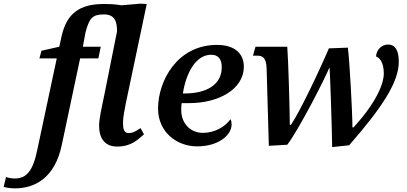

<svg xmlns="http://www.w3.org/2000/svg" viewBox="-153 -792 2229 1052"><path d="M-71 240C31 240 147 190 186 0L286 -472H386L399 -536H301L315 -612C336 -695 355 -713 417 -713C479 -713 489 -668 488 -619L418 -269C403 -198 390 -138 390 -104C390 -39 417 11 489 11C566 11 601 -26 636 -56L617 -90C583 -67 570 -63 552 -63C523 -63 521 -91 521 -124C521 -148 531 -199 537 -229L651 -770L617 -772L512 -763C478 -769 450 -770 414 -770C282 -770 213 -717 185 -596L172 -536L74 -514L63 -472H158L53 21C29 144 -7 186 -72 186C-87 186 -107 183 -120 178L-133 232C-118 237 -91 240 -71 240Z M927 10C1046 10 1116 -53 1116 -110C1116 -121 1114 -132 1110 -139C1080 -97 1023 -64 959 -64C888 -64 840 -118 840 -189C840 -209 841 -223 843 -227H885C1043 -227 1183 -302 1183 -427C1183 -502 1129 -546 1036 -546C818 -546 713 -349 713 -197C713 -67 817 10 927 10ZM849 -280C866 -389 918 -492 1004 -492C1049 -492 1062 -460 1062 -424C1062 -323 971 -280 861 -280Z M1667 14 1760 4C1946 -209 2032 -344 2032 -454C2032 -518 2011 -548 1974 -548C1945 -548 1912 -528 1907 -483C1922 -478 1950 -457 1950 -388C1950 -349 1926 -249 1784 -94H1778C1778 -177 1762 -466 1753 -531L1649 -527C1595 -400 1486 -172 1441 -108H1435C1434 -206 1427 -459 1421 -536H1247L1233 -487H1255C1284 -487 1307 -479 1308 -412L1320 7L1421 1C1485 -82 1633 -372 1652 -423C1655 -420 1666 -80 1667 14Z"/></svg>

Font: Noto Serif Semi
Style: Italic
Weight: 600
Italic angle: -12°
Designer: Monotype Design Team
Foundry: Monotype Imaging Inc.
Version: Version 1.901